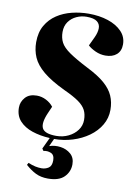

<svg xmlns="http://www.w3.org/2000/svg" viewBox="-105 -811 793 1126"><g transform="rotate(10 291.5 -248.0)"><path d="M261 249Q219 249 188 233.5Q157 218 127 191L134 178Q158 188 177 192Q196 196 214 196Q237 196 255.5 184Q274 172 274 139Q274 106 252 97Q230 88 208 94L199 81L231 13Q173 10 125.5 -6Q78 -22 50 -53Q22 -84 22 -132Q22 -166 45.5 -192.5Q69 -219 114 -219Q143 -219 169.5 -205.5Q196 -192 213 -170L195 -129Q167 -65 182.5 -35.5Q198 -6 266 -6Q305 -6 338 -22Q371 -38 391 -65Q411 -92 411 -126Q411 -160 398.5 -184.5Q386 -209 355 -231Q324 -253 267 -279Q183 -319 137 -357.5Q91 -396 73 -437.5Q55 -479 55 -527Q55 -586 79 -627.5Q103 -669 142.5 -695Q182 -721 231 -733Q280 -745 330 -745Q394 -745 445.5 -728Q497 -711 528 -679Q559 -647 559 -602Q559 -563 534.5 -541.5Q510 -520 468 -520Q437 -520 408.5 -533Q380 -546 363 -562L388 -615Q402 -645 402.5 -670Q403 -695 384 -710Q365 -725 321 -725Q290 -725 261.5 -712Q233 -699 215 -674Q197 -649 197 -613Q197 -578 211 -551Q225 -524 264.5 -496.5Q304 -469 378 -431Q444 -398 482 -365Q520 -332 536.5 -294.5Q553 -257 553 -211Q553 -162 528.5 -120.5Q504 -79 462 -49Q420 -19 367 -2.5Q314 14 257 14L236 60Q268 49 303.5 54Q339 59 364 81Q389 103 389 142Q389 186 358 217.5Q327 249 261 249Z"/></g></svg>

Font: Literata 72pt ExtraBold
Style: Italic
Weight: 800
Italic angle: -2°
Designer: Latin by Veronika Burian and Jose Scaglione. Greek by Irene Vlachou. Cyrillic by Vera Evstafieva
Foundry: TypeTogether
Version: Version 3.002